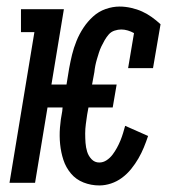

<svg xmlns="http://www.w3.org/2000/svg" viewBox="-20 -558 540 586"><path d="M283 8Q258 8 235 -1Q212 -10 196.5 -28.5Q181 -47 173.5 -70Q166 -93 163.5 -118Q161 -143 163 -168.5Q165 -194 170 -219L171 -230H125L87 0H9L85 -460H44V-530H175L137 -300H183L191 -349Q195 -371 200 -391.5Q205 -412 213.5 -433Q222 -454 234.5 -473Q247 -492 264 -507.5Q281 -523 302.5 -530.5Q324 -538 345 -538Q362 -538 380 -534Q398 -530 413.5 -523Q429 -516 443 -506Q457 -496 470 -484L447 -350H371L389 -457Q380 -462 370 -465Q360 -468 350 -468Q340 -468 329.5 -464.5Q319 -461 312 -453Q305 -445 299.5 -435.5Q294 -426 289.5 -416.5Q285 -407 282 -397.5Q279 -388 276 -378Q273 -368 271 -358Q269 -348 268 -338L261 -300H336L324 -230H250L246 -208Q244 -194 242 -179.5Q240 -165 240 -150.5Q240 -136 241 -122Q242 -108 246 -95Q250 -82 259.5 -72Q269 -62 283 -62Q295 -62 305.5 -69Q316 -76 323.5 -86Q331 -96 337 -107Q343 -118 347.5 -129Q352 -140 355.5 -151.5Q359 -163 362 -174L432 -143Q426 -125 419 -108Q412 -91 402.5 -74.5Q393 -58 380.5 -42.5Q368 -27 352.5 -15.5Q337 -4 319 2Q301 8 283 8Z"/></svg>

Font: Iosevka Slab
Style: Italic
Weight: 400
Italic angle: -9°
Monospace: yes
Designer: Belleve Invis
Foundry: Belleve Invis
Version: Version 11.1.0; ttfautohint (v1.8.3)